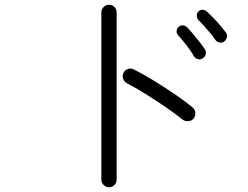

<svg xmlns="http://www.w3.org/2000/svg" viewBox="-20 -769 1040 805"><path d="M437 16Q424 16 414.5 6.5Q405 -3 405 -16V-717Q405 -730 414.5 -739.5Q424 -749 437 -749Q451 -749 460 -739.5Q469 -730 469 -717V-16Q469 -3 460 6.5Q451 16 437 16ZM745 -268Q717 -291 676 -319Q635 -347 592 -374Q549 -401 512 -420Q500 -427 496 -439.5Q492 -452 498 -464Q504 -476 517 -480Q530 -484 541 -478Q581 -458 626.5 -430Q672 -402 714.5 -373Q757 -344 787 -319Q798 -310 799 -296.5Q800 -283 792 -272Q783 -262 769.5 -261Q756 -260 745 -268ZM831 -525Q821 -518 810 -521Q799 -524 793 -533Q783 -552 762.5 -578.5Q742 -605 727 -621Q720 -629 720.5 -639Q721 -649 729 -656Q737 -664 748 -662.5Q759 -661 766 -653Q776 -643 789.5 -626.5Q803 -610 817 -592.5Q831 -575 839 -562Q845 -553 842.5 -542Q840 -531 831 -525ZM920 -595Q911 -588 900 -590.5Q889 -593 883 -602Q871 -620 849 -645Q827 -670 812 -685Q805 -693 805 -703.5Q805 -714 812 -721Q820 -729 830.5 -728Q841 -727 849 -719Q859 -710 874 -694.5Q889 -679 903.5 -662Q918 -645 927 -633Q934 -624 931.5 -613Q929 -602 920 -595Z"/></svg>

Font: Zen Maru Gothic
Style: Regular
Weight: 400
Designer: Yoshimichi Ohira
Foundry: Positype
Version: Version 1.002